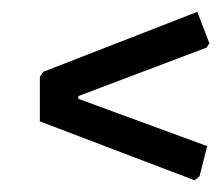

<svg xmlns="http://www.w3.org/2000/svg" viewBox="-20 -350 376 326"><path d="M47.7 -219.6V-143.9L310.3 -43.9L318.7 -50.5L331.8 -101.9L113.1 -182.2V-186.9L330.8 -269.2L335.5 -276.6L315 -329.9L53.3 -228Z"/></svg>

Font: Gurajada
Style: Regular
Weight: 400
Designer: Purushoth Kumar Guthula
Foundry: SiliconAndhra, USA.
Version: Version 1.0.3; ttfautohint (v1.2.42-39fb)